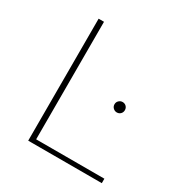

<svg xmlns="http://www.w3.org/2000/svg" viewBox="-155 -777 856 897"><g transform="rotate(30 272.5 -329.0)"><path d="M121 0V-658H150V0ZM134 0V-24H518V0ZM413 -321Q402 -321 393.5 -329Q385 -337 385 -349Q385 -361 393.5 -369Q402 -377 413 -377Q425 -377 433 -369Q441 -361 441 -349Q441 -337 433 -329Q425 -321 413 -321Z"/></g></svg>

Font: Ysabeau Office Thin
Style: Regular
Weight: 250
Designer: Christian Thalmann (Catharsis Fonts)
Version: Version 2.001;gftools[0.9.30]; featfreeze: tnum,lnum,ss02